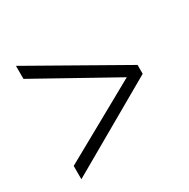

<svg xmlns="http://www.w3.org/2000/svg" viewBox="-107 -664 614 623"><g transform="rotate(-30 200.0 -352.5)"><path d="M371.1 -370.1V-336.9L27.8 -140.1V-189.9L320.8 -353L27.8 -516.1V-564.9Z"/></g></svg>

Font: Open Sans Hebrew Condensed Light
Style: Regular
Weight: 300
Width: 3
Foundry: Ascender Corporation, Yanek Iontef
Version: Version 2.001;PS 002.001;hotconv 1.0.70;makeotf.lib2.5.58329